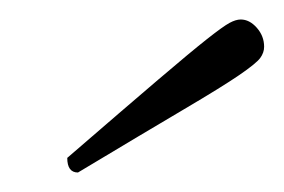

<svg xmlns="http://www.w3.org/2000/svg" viewBox="-20 -694 291 197"><path d="M60 -517Q49 -517 49 -532Q108 -583 142 -612Q176 -641 192.5 -654Q209 -667 215.5 -670.5Q222 -674 227 -674Q236 -674 243.5 -665.5Q251 -657 251 -646Q251 -640 247 -634.5Q243 -629 225.5 -617Q208 -605 169 -582Q130 -559 60 -517Z"/></svg>

Font: Petrona ExtraLight
Style: Italic
Weight: 200
Italic angle: -9°
Designer: Ringo R. Seeber
Foundry: Ringo R. Seeber
Version: Version 2.001; ttfautohint (v1.8.3)